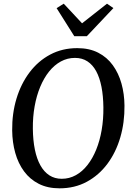

<svg xmlns="http://www.w3.org/2000/svg" viewBox="-20 -1015 719 1045"><path d="M304 10Q239.1 10 190.9 -14.6Q142.7 -39.1 110.9 -82.4Q79 -125.7 63 -182.9Q47 -240 46.3 -305.2Q45.3 -397.3 69.7 -478.2Q94.2 -559.1 140.8 -621Q187.3 -682.8 253.1 -717.9Q318.8 -753 400.5 -753Q466.3 -753 514.5 -728.2Q562.7 -703.4 594.1 -659.9Q625.5 -616.4 641.2 -560.1Q656.9 -503.8 657.5 -440.5Q658.6 -348.5 634.7 -267.1Q610.9 -185.6 564.6 -123.4Q518.3 -61.2 452.4 -25.6Q386.6 10 304 10ZM316 -41.9Q357.2 -41.9 392.6 -61.5Q428 -81 456 -116.7Q484 -152.3 503.7 -200.8Q523.4 -249.3 533.4 -307.7Q543.4 -366 542.7 -430.7Q542 -492.8 532.3 -542.4Q522.6 -592.1 503.6 -627.3Q484.5 -662.4 455.8 -681.1Q427.1 -699.9 387.9 -699.9Q346.8 -699.9 311.2 -680.5Q275.6 -661.1 247.3 -625.9Q219.1 -590.7 198.9 -542.4Q178.8 -494.2 168.5 -436.3Q158.1 -378.5 158.8 -314.3Q159.5 -251.2 169.8 -200.8Q180 -150.5 199.9 -115Q219.7 -79.5 248.7 -60.7Q277.8 -41.9 316 -41.9ZM384.4 -817.9 288.1 -970.7 326.9 -994.9Q351.9 -968.2 376.9 -941.5Q401.8 -914.9 426.6 -888.1Q460.5 -914.9 494.5 -941.5Q528.5 -968.2 562.4 -994.9L597.2 -971L452.6 -817.9Z"/></svg>

Font: Merriweather 7pt Light
Style: Italic
Weight: 300
Italic angle: -7.8°
Designer: Eben Sorkin
Foundry: Eben Sorkin
Version: Version 2.200;gftools[0.9.31]